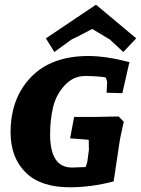

<svg xmlns="http://www.w3.org/2000/svg" viewBox="-20 -785 599 816"><path d="M356 -547Q430 -547 530 -521L500 -389L433 -391L435 -428Q437 -437 429 -456Q392 -462 342 -462Q292 -462 255.5 -423Q219 -384 206 -331Q193 -278 193 -213Q193 -73 286 -73Q304 -73 344 -75Q349 -88 351 -97L358 -149L357 -191L278 -197L295 -288H378L484 -290L506 -268Q490 -199 485 -161L463 -14Q367 11 276 11Q153 11 89 -52Q25 -115 25 -223Q25 -367 111.5 -457Q198 -547 356 -547ZM388 -765 559 -622 504 -564 447 -617 372 -662Q304 -626 284 -617L211 -564L175 -622Z"/></svg>

Font: Andada SC
Style: Bold Italic
Weight: 700
Italic angle: -8.29999°
Designer: Carolina Giovagnoli
Foundry: Carolina Giovagnoli
Version: Version 1.003